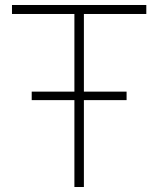

<svg xmlns="http://www.w3.org/2000/svg" viewBox="-20 -749 634 769"><path d="M278 -703H316V0H278ZM28 -729H566V-693H28ZM107 -382H487V-348H107Z"/></svg>

Font: Mona Sans VF XLt
Style: Regular
Weight: 200
Designer: Deni Anggara
Foundry: GitHub
Version: Version 2.000;Glyphs 3.2.3 (3260)